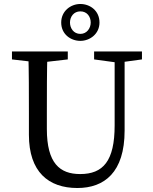

<svg xmlns="http://www.w3.org/2000/svg" viewBox="-20 -928 767 963"><path d="M368 15C503 15 605 -63 605 -273V-670H555V-299C555 -120 497 -55 382 -55C280 -55 215 -109 215 -281V-360C215 -465 215 -569 218 -670H122C125 -567 125 -463 125 -360V-252C125 -66 223 15 368 15ZM40 -630 170 -615H190L320 -630V-670H40V-630ZM452 -630 562 -615H582L692 -630V-670H452V-630ZM383 -723C431 -723 479 -758 479 -815C479 -875 431 -908 383 -908C335 -908 287 -873 287 -815C287 -756 335 -723 383 -723ZM383 -758C349 -758 331 -787 331 -815C331 -844 350 -871 383 -871C417 -871 435 -844 435 -815C435 -787 416 -758 383 -758Z"/></svg>

Font: Source Serif Variable
Style: Regular
Weight: 389
Designer: Frank Grießhammer
Foundry: Adobe Systems Incorporated
Version: Version 3.001;hotconv 1.0.111;makeotfexe 2.5.65597